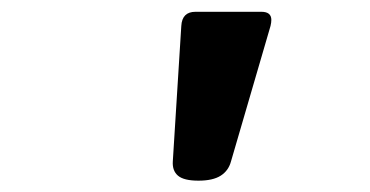

<svg xmlns="http://www.w3.org/2000/svg" viewBox="-20 -640 640 332"><path d="M449.2 -605.5Q449.2 -601.1 447.8 -595.2L379.4 -360.8Q375 -344.7 361.6 -336.2Q348.1 -327.6 323.2 -327.6Q297.9 -327.6 287.8 -336.2Q277.8 -344.7 278.8 -360.8L293.5 -595.2Q294.9 -619.6 317.9 -619.6H432.1Q449.2 -619.6 449.2 -605.5Z"/></svg>

Font: Courier Prime Sans
Style: Bold Italic
Weight: 700
Italic angle: -10°
Designer: Alan Dague-Greene
Foundry: Quote-Unquote Apps
Version: Version 3.020